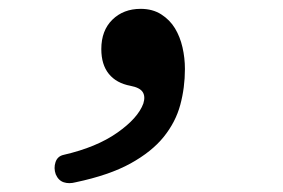

<svg xmlns="http://www.w3.org/2000/svg" viewBox="-20 -185 640 434"><path d="M151 227Q136 231 124 227Q112 223 106 209Q101 195 105.5 181.5Q110 168 124 165Q198 148 245 115Q292 82 304 49Q309 33 302.5 23Q296 13 275 9Q243 3 226 -18Q209 -39 209 -74Q209 -116 234 -140.5Q259 -165 298 -165Q325 -165 344.5 -152.5Q364 -140 375.5 -121Q387 -102 392.5 -78Q398 -54 398 -29Q398 13 387.5 52Q377 91 350 124.5Q323 158 275 184.5Q227 211 151 227Z"/></svg>

Font: Maple Mono Medium
Style: Regular
Weight: 500
Monospace: yes
Designer: subframe7536
Version: Version 7.000